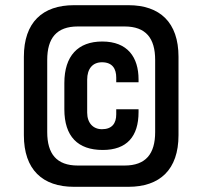

<svg xmlns="http://www.w3.org/2000/svg" viewBox="-20 -720 780 740"><path d="M72 -501V-199C72 -66 144 0 265 0H475C596 0 668 -66 668 -199V-501C668 -634 596 -700 475 -700H265C144 -700 72 -634 72 -501ZM162 -489C162 -573 198 -618 280 -618H460C542 -618 578 -573 578 -489V-211C578 -127 542 -82 460 -82H280C198 -82 162 -127 162 -211ZM228 -400V-299C228 -194 280 -142 376 -142C469 -142 514 -194 514 -288V-299H428V-279C428 -245 412 -222 373 -222C339 -222 316 -246 316 -286V-413C316 -455 337 -480 373 -480C414 -480 428 -454 428 -421V-403H514V-414C514 -499 472 -560 374 -560C281 -560 228 -505 228 -400Z"/></svg>

Font: Space Text Medium
Style: Regular
Weight: 500
Designer: Florian Karsten (Space Text), Colophon Foundry (Space Mono)
Foundry: Florian Karsten
Version: Version 1.003;PS 001.003;hotconv 1.0.88;makeotf.lib2.5.64775